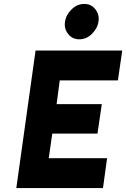

<svg xmlns="http://www.w3.org/2000/svg" viewBox="-20 -957 642 977"><path d="M481 -847Q487 -882 465 -910Q444 -937 409 -937Q373 -937 345 -910Q316 -882 311 -847Q305 -811 327 -784Q348 -757 383 -757Q420 -757 447 -784Q476 -812 481 -847ZM63 0H504L525 -152H228L246 -277H476L498 -427H268L284 -548H580L602 -700H161Z"/></svg>

Font: Unageo
Style: ExtraBold-Italic
Weight: 800
Designer: Richard Sepsi
Foundry: Richard Sepsi
Version: Version 2.000